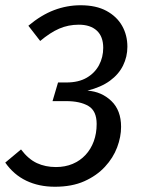

<svg xmlns="http://www.w3.org/2000/svg" viewBox="-31 -699 544 731"><path d="M276 -679Q335 -679 374.5 -657.5Q414 -636 434 -600.5Q454 -565 454 -521Q454 -483 437.5 -449.5Q421 -416 387.5 -391.5Q354 -367 302 -354Q356 -350 393 -314.5Q430 -279 430 -216Q430 -178 415 -138Q400 -98 368.5 -64Q337 -30 290 -9Q243 12 178 12Q117 12 69 -11Q21 -34 -11 -80L49 -130Q77 -93 109.5 -78Q142 -63 182 -63Q217 -63 245.5 -75Q274 -87 294.5 -109Q315 -131 326 -161Q337 -191 337 -227Q337 -277 305.5 -295.5Q274 -314 221 -314H169L190 -385H222Q268 -385 299 -403Q330 -421 346 -451Q362 -481 362 -517Q362 -560 337.5 -582.5Q313 -605 269 -605Q229 -605 194.5 -590Q160 -575 122 -543L77 -601Q126 -642 175 -660.5Q224 -679 276 -679Z"/></svg>

Font: Fira Sans Variable
Style: Italic
Weight: 397
Italic angle: -8°
Designer: Carrois Corporate & Edenspiekermann AG
Foundry: Carrois Corporate GbR & Edenspiekermann AG
Version: Version 4.202